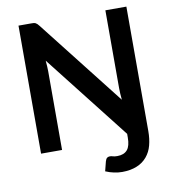

<svg xmlns="http://www.w3.org/2000/svg" viewBox="-96 -806 961 1068"><g transform="rotate(-10 385.0 -272.0)"><path d="M571.3 -723.1H689.9V-19.5Q689.9 23.4 680.2 60.1Q670.9 95.7 648.4 122.6Q625.5 149.9 591.8 163.6Q555.7 178.7 507.8 178.7Q482.9 178.7 460.4 173.3Q440.4 169.4 414.6 158.7L428.2 105Q432.1 90.8 439.5 85.4Q446.3 81.1 455.1 81.1Q462.9 81.1 471.7 84Q479.5 86.9 496.6 86.9Q534.2 86.9 553.2 64.5Q571.3 43 571.3 -5.4V-25.4L195.8 -504.9Q199.2 -466.3 199.2 -443.8V0H80.6V-723.1H150.9Q161.6 -723.1 166 -722.7Q171.4 -722.2 176.8 -719.7Q179.2 -718.3 186 -712.9Q190.4 -708 195.8 -701.7L575.2 -217.3Q575.2 -218.3 574 -231.7Q572.8 -245.1 572.3 -252Q571.3 -275.4 571.3 -283.7Z"/></g></svg>

Font: Lato-SemiBold
Style: Bold
Weight: 500
Designer: Lukasz Dziedzic with Adam Twardoch and Botio Nikoltchev
Foundry: tyPoland Lukasz Dziedzic
Version: ""